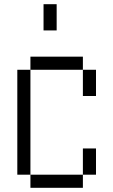

<svg xmlns="http://www.w3.org/2000/svg" viewBox="-20 -895 540 915"><path d="M250 -750H187.5V-875H250ZM62.5 -562.5H125V-62.5H62.5ZM125 -62.5H375V0H125ZM125 -625H375V-562.5H125ZM375 -187.5H437.5V-62.5H375ZM375 -562.5H437.5V-437.5H375Z"/></svg>

Font: ChillBitmapSE 16px
Style: Regular
Weight: 400
Designer: Designed by Warren2060
Foundry: ChillType
Version: Version 1.000